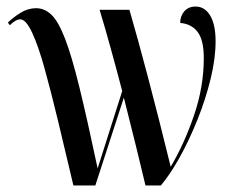

<svg xmlns="http://www.w3.org/2000/svg" viewBox="-20 -566 712 586"><path d="M204 0Q180 -102 158 -193.5Q136 -285 116.5 -355.5Q97 -426 78 -466.5Q59 -507 42 -507Q28 -507 10 -489L4 -497Q19 -512 42 -526.5Q65 -541 90 -541Q116 -541 137 -521Q158 -501 178.5 -448Q199 -395 222.5 -299Q246 -203 278 -52L353 -288Q336 -353 317.5 -420Q299 -487 284 -536H375Q399 -454 432 -329Q465 -204 501 -57Q542 -126 572 -213.5Q602 -301 602 -389Q602 -443 583.5 -468Q565 -493 530 -496Q530 -517 542.5 -531.5Q555 -546 577 -546Q605 -546 621.5 -518.5Q638 -491 638 -440Q638 -388 623 -326Q608 -264 583 -201.5Q558 -139 528.5 -86Q499 -33 471 0H424Q412 -51 395.5 -118Q379 -185 358 -268L271 0Z"/></svg>

Font: Noto Serif Display ExtraCondensed Medium
Style: Regular
Weight: 500
Width: 2
Designer: Monotype Design Team
Foundry: Monotype Imaging Inc.
Version: Version 2.009